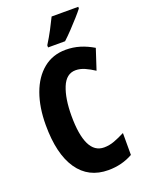

<svg xmlns="http://www.w3.org/2000/svg" viewBox="-172 -1012 834 1103"><g transform="rotate(-20 245.5 -460.5)"><path d="M311 -594Q254 -594 227 -527.5Q200 -461 200 -355Q200 -240 228.5 -180.5Q257 -121 315 -121Q347 -121 378 -132.5Q409 -144 444 -162V-28Q377 10 294 10Q173 10 108 -84.5Q43 -179 43 -356Q43 -464 73 -547Q103 -630 160.5 -677Q218 -724 298 -724Q343 -724 384 -711.5Q425 -699 465 -675L424 -550Q395 -569 367 -581.5Q339 -594 311 -594ZM451 -921Q438 -904 414 -877Q390 -850 363 -821.5Q336 -793 312 -771H208V-784Q233 -824 252.5 -861Q272 -898 288 -931H451Z"/></g></svg>

Font: Noto Sans Gujarati ExtraCondensed ExtraBold
Style: Regular
Weight: 800
Width: 2
Designer: Jelle Bosma - Monotype Design Team, Universal Thirst
Foundry: Monotype Imaging Inc.
Version: Version 2.106; ttfautohint (v1.8.4.7-5d5b)